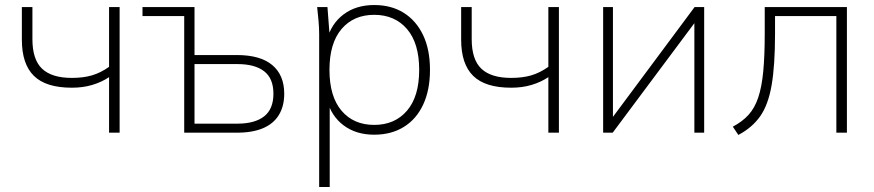

<svg xmlns="http://www.w3.org/2000/svg" viewBox="-20 -528 3478 764"><path d="M414 0V-221Q384 -201 347 -190Q310 -179 266 -179Q163 -179 115 -226Q67 -273 67 -370V-500H109V-372Q109 -291 147.5 -254.5Q186 -218 266 -218Q311 -218 345.5 -228Q380 -238 414 -262V-500H456V0Z M713 0V-464H547V-500H754V-309H922Q1016 -309 1063.5 -269Q1111 -229 1111 -155Q1111 -106 1090 -71Q1069 -36 1027 -18Q985 0 922 0ZM754 -36H925Q994 -36 1031 -65Q1068 -94 1068 -155Q1068 -216 1031 -244.5Q994 -273 925 -273H754Z M1250 216V-392Q1250 -418 1247.5 -445Q1245 -472 1242 -500H1283L1293 -369H1281Q1298 -434 1347.5 -471Q1397 -508 1469 -508Q1537 -508 1586.5 -477Q1636 -446 1663.5 -388.5Q1691 -331 1691 -250Q1691 -170 1664 -112Q1637 -54 1587 -23Q1537 8 1469 8Q1397 8 1347.5 -29Q1298 -66 1281 -131H1292V216ZM1469 -31Q1551 -31 1599.5 -87.5Q1648 -144 1648 -250Q1648 -356 1599.5 -412.5Q1551 -469 1469 -469Q1387 -469 1339 -412.5Q1291 -356 1291 -250Q1291 -144 1339 -87.5Q1387 -31 1469 -31Z M2162 0V-221Q2132 -201 2095 -190Q2058 -179 2014 -179Q1911 -179 1863 -226Q1815 -273 1815 -370V-500H1857V-372Q1857 -291 1895.5 -254.5Q1934 -218 2014 -218Q2059 -218 2093.5 -228Q2128 -238 2162 -262V-500H2204V0Z M2380 0V-500H2419V-32H2396L2744 -500H2782V0H2743V-468H2767L2418 0Z M2918 9 2896 -24Q2934 -44 2958.5 -71Q2983 -98 2997 -139.5Q3011 -181 3017 -243Q3023 -305 3023 -395V-500H3350V0H3308V-464H3064V-394Q3064 -268 3050.5 -189.5Q3037 -111 3005 -65.5Q2973 -20 2918 9Z"/></svg>

Font: Mulish ExtraLight
Style: Regular
Weight: 200
Designer: Vernon Adams
Foundry: Vernon Adams
Version: Version 3.603